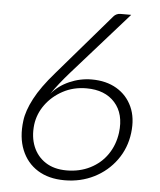

<svg xmlns="http://www.w3.org/2000/svg" viewBox="-52 -754 673 807"><g transform="rotate(5 284.5 -350.5)"><path d="M250 8Q183 8 136.5 -21Q90 -50 68.5 -103Q47 -156 56 -226Q61 -268 88.5 -320.5Q116 -373 172 -437L395 -696Q400 -702 407.5 -705.5Q415 -709 423 -709H469L235 -445Q212 -419 193 -395Q174 -371 159 -349Q188 -384 233.5 -404Q279 -424 328 -424Q389 -424 433 -398Q477 -372 498.5 -325Q520 -278 512 -214Q504 -150 467.5 -99.5Q431 -49 374.5 -20.5Q318 8 250 8ZM255 -34Q310 -34 354.5 -56.5Q399 -79 426.5 -119Q454 -159 461 -211Q471 -291 429 -338Q387 -385 309 -385Q254 -385 209.5 -361Q165 -337 137 -298.5Q109 -260 103 -214Q97 -162 113.5 -121.5Q130 -81 166 -57.5Q202 -34 255 -34Z"/></g></svg>

Font: Aleo Light
Style: Italic
Weight: 300
Italic angle: -7°
Designer: Alessio Laiso
Foundry: Alessio Laiso
Version: Version 2.001;gftools[0.9.29]